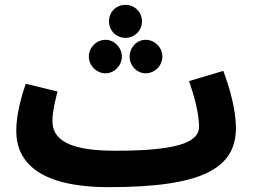

<svg xmlns="http://www.w3.org/2000/svg" viewBox="-20 -750 1043 791"><path d="M497 -594C535 -594 565 -625 565 -662C565 -700 535 -730 497 -730C458 -730 429 -700 429 -662C429 -625 458 -594 497 -594ZM415 -448C451 -448 482 -480 482 -517C482 -554 451 -586 415 -586C377 -586 346 -554 346 -517C346 -480 377 -448 415 -448ZM580 -448C618 -448 649 -480 649 -517C649 -554 618 -586 580 -586C543 -586 514 -554 514 -517C514 -480 543 -448 580 -448ZM429 21C815 21 952 -57 952 -223C952 -297 926 -389 900 -458L759 -416C782 -348 800 -281 800 -228C800 -159 696 -129 455 -129L454 -128V-129C253 -129 196 -180 196 -252C196 -290 207 -334 217 -373L86 -405C69 -355 47 -280 47 -211C47 -83 140 21 429 21Z"/></svg>

Font: Noto Sans Arabic UI SmCn XBd
Style: Regular
Weight: 800
Width: 4
Designer: Monotype Design Team, Nadine Chahine and Nizar Qandah
Foundry: Monotype Imaging Inc.
Version: Version 2.010